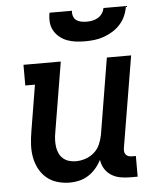

<svg xmlns="http://www.w3.org/2000/svg" viewBox="-54 -796 707 851"><g transform="rotate(-5 300.0 -371.0)"><path d="M223 8Q194 8 167 0Q140 -8 119.5 -25.5Q99 -43 86.5 -67Q74 -91 69 -118Q64 -145 65.5 -174Q67 -203 72 -232L106 -438H63V-530H229L177 -217Q174 -201 173.5 -185.5Q173 -170 175 -155Q177 -140 183.5 -126Q190 -112 201 -102.5Q212 -93 226.5 -88.5Q241 -84 257 -84Q279 -84 300 -91Q321 -98 338.5 -113Q356 -128 365 -149Q374 -170 378 -191L434 -530H542L474 -122Q473 -114 474 -107Q475 -100 479.5 -94.5Q484 -89 491 -86.5Q498 -84 506 -84H524V8H491Q468 8 446.5 4Q425 0 407 -11.5Q389 -23 378 -41Q367 -59 364 -81Q354 -61 339 -43.5Q324 -26 305 -14Q286 -2 265 3Q244 8 223 8ZM345 -610Q324 -610 303.5 -612.5Q283 -615 264.5 -622Q246 -629 231 -641.5Q216 -654 206.5 -671Q197 -688 195.5 -708.5Q194 -729 198 -750H298Q296 -738 300 -726Q304 -714 313 -707.5Q322 -701 334.5 -698.5Q347 -696 359 -696Q372 -696 384.5 -698.5Q397 -701 408.5 -707.5Q420 -714 428 -725.5Q436 -737 438 -750H538Q535 -729 526.5 -708.5Q518 -688 503 -671Q488 -654 469 -642Q450 -630 429 -622.5Q408 -615 387 -612.5Q366 -610 345 -610Z"/></g></svg>

Font: Iosevka Curly Slab SmBdEx
Style: Italic
Weight: 600
Width: 7
Italic angle: -9°
Monospace: yes
Designer: Belleve Invis
Foundry: Belleve Invis
Version: Version 11.1.0; ttfautohint (v1.8.3)